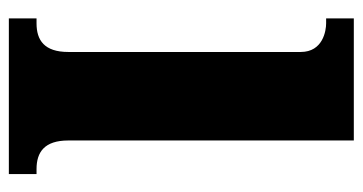

<svg xmlns="http://www.w3.org/2000/svg" viewBox="-208 -592 800 423"><g transform="rotate(90 191.5 -380.0)"><path d="M20 0H363V-61H352C315 -61 289 -78 289 -131V-760H20V-699H31C47 -699 94 -692 94 -643V-131C94 -78 68 -61 31 -61H20Z"/></g></svg>

Font: Noto Serif Lao Black
Style: Regular
Weight: 900
Designer: Monotype Design Team
Foundry: Monotype Imaging Inc.
Version: Version 2.003